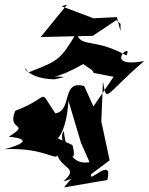

<svg xmlns="http://www.w3.org/2000/svg" viewBox="-27 -757 643 830"><path d="M447 -64 411 -232 418 -404C436 -308 421 -343 596 -493C409 -459 550 -584 520 -517C378 -596 317 -548 305 -617C232 -495 227 -496 96 -444C64 -495 76 -416 209 -414L250 -424C160 -435 193 -394 354 -493C282 -493 377 -464 377 -442L464 -425L377 -297L337 -385C236 -413 288 -278 212 -267C134 -381 200 -339 39 -278C0 -187 110 -228 11 -166C11 -166 157 -156 -7 -112C161 -120 216 -61 221 -86C242 -25 316 -33 247 27C387 -9 368 -98 250 53L437 21C464 -87 349 44 368 -5ZM189 -153C216 -130 260 -184 269 -321L323 -140L360 -56C270 -39 254 -144 249 -190C212 -151 320 -5 286 -130L190 -174C160 -82 203 -52 262 -116ZM494 -622 478 -683 377 -678 239 -730 263 -737 149 -597 374 -602 476 -670 494 -654Z"/></svg>

Font: Asimov Silicon
Style: Regular
Weight: 400
Designer: Google
Version: Version 2.000980; 2014